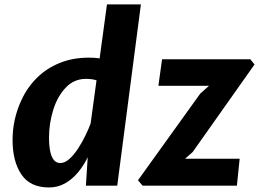

<svg xmlns="http://www.w3.org/2000/svg" viewBox="-20 -818 1141 846"><path d="M196 8Q112.8 8 74.1 -49.5Q35.4 -106.9 35.4 -201.5Q35.4 -292.6 74 -376Q99.2 -431.5 141.7 -474Q184.1 -516.4 242.1 -540.2Q300.2 -564 371.4 -564Q382.8 -564 394.8 -563.3Q406.9 -562.5 419 -560.8L451.3 -798.5H600.8L496.6 0H358.5L366.5 -125.2Q349.1 -89.2 324.1 -58.9Q299.1 -28.7 267 -10.3Q234.8 8 196 8ZM245.8 -99.6Q265.9 -99.6 286 -117.9Q306.2 -136.2 324.3 -164Q342.5 -191.9 356.7 -221.4Q370.9 -250.9 379.3 -273.8L405.3 -464.1Q385.7 -470.5 358.6 -470.5Q306.4 -470.5 270.1 -432.4Q233.4 -393.9 214.7 -334.2Q196 -274.6 196 -212.1Q196 -177 201.1 -151.8Q206.3 -126.6 217.2 -113.1Q228.1 -99.6 245.8 -99.6ZM1023.8 0H608.2L588 -23.7L862.2 -405.4L900.8 -439.8H677.9L694.1 -557H1083L1101.5 -533.9L829.1 -148.3L795.4 -118.5H1036Z"/></svg>

Font: Merriweather Sans Variable Regular
Style: Italic
Weight: 300
Italic angle: -8°
Designer: Eben Sorkin
Foundry: Eben Sorkin
Version: Version 2.001